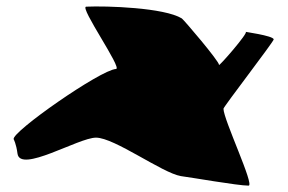

<svg xmlns="http://www.w3.org/2000/svg" viewBox="-20 -696 906 604"><path d="M23 -258C23 -258 31 -244 35 -213C43 -150 227 -263 282 -263C340 -263 490 -152 549 -142C581 -138 728 -112 762 -112C782 -112 683 -320 683 -354C683 -360 841 -565 841 -572C841 -584 741 -597 753 -596C763 -594 667 -484 669 -492C669 -504 559 -633 552 -638C497 -672 315 -678 251 -675C229 -674 366 -480 345 -479C297 -477 15 -280 23 -258Z"/></svg>

Font: Recovery
Style: Regular
Weight: 400
Version: Version 0.27